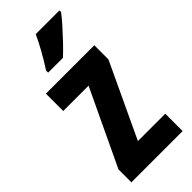

<svg xmlns="http://www.w3.org/2000/svg" viewBox="-246 -809 853 853"><g transform="rotate(-45 180.0 -383.0)"><path d="M342 0H20V-81L189 -438H30V-547H334V-458L170 -109H342ZM334 -756Q321 -738 297 -711Q273 -684 246 -655.5Q219 -627 196 -606H103V-619Q129 -659 149.5 -696Q170 -733 185 -766H334Z"/></g></svg>

Font: Noto Sans Lao UI ExtCond
Style: Bold
Weight: 700
Width: 2
Designer: Monotype Design Team
Foundry: Monotype Imaging Inc.
Version: Version 2.000; ttfautohint (v1.8.4.7-5d5b)